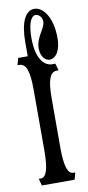

<svg xmlns="http://www.w3.org/2000/svg" viewBox="-84 -758 363 792"><g transform="rotate(-10 97.0 -361.5)"><path d="M18 -506C48 -506 60 -474 60 -395V-140C60 -64 49 -29 25 -29H17L25 0H162L170 -29H162C138 -29 127 -64 127 -140V-345C127 -424 139 -456 169 -456H175L167 -485H154C127 -485 88 -509 88 -607C88 -663 101 -697 121 -697C136 -697 148 -682 148 -665C148 -635 110 -607 110 -559C110 -485 194 -481 194 -588C194 -671 159 -723 120 -723C83 -723 60 -677 60 -594V-535H20L12 -506Z"/></g></svg>

Font: Americaine Condensed
Style: Regular
Weight: 400
Width: 3
Designer: Alan Madić
Foundry: ESAD Valence
Version: Version 0.001;Glyphs 3.1.2 (3151)